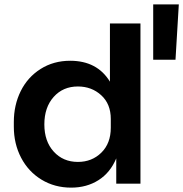

<svg xmlns="http://www.w3.org/2000/svg" viewBox="-20 -837 835 875"><path d="M779.8 -564.9H678.2V-816.9H794.9ZM304.2 18.1Q229 18.1 169.2 -18.3Q109.4 -54.7 76.2 -118.2Q43 -181.6 43 -259.8V-280.8Q43 -358.4 74.5 -421.9Q106 -485.4 165 -522.7Q224.1 -560.1 299.8 -560.1Q422.9 -560.1 481 -464.8V-730H620.1V0H509.8V-115.2Q482.4 -49.8 428.7 -15.9Q375 18.1 304.2 18.1ZM335 -99.1Q398.9 -99.1 441.9 -141.4Q484.9 -183.6 484.9 -254.9V-294.9Q484.9 -363.3 441.2 -403.1Q397.5 -442.9 335 -442.9Q267.1 -442.9 224.6 -395.3Q182.1 -347.7 182.1 -270Q182.1 -192.9 224.9 -146Q267.6 -99.1 335 -99.1Z"/></svg>

Font: Sora SemiBold
Style: Regular
Weight: 600
Designer: Jonathan Barnbrook, Julián Moncada
Foundry: Barnbrook Fonts
Version: Version 2.000